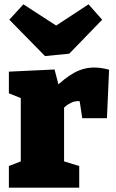

<svg xmlns="http://www.w3.org/2000/svg" viewBox="-20 -867 538 887"><path d="M21 0V-100L93 -128L76 -100V-437L96 -406L21 -436V-536L232 -546L256 -454L231 -459Q278 -506 322 -530.5Q366 -555 415 -555Q447 -555 484 -545L474 -321H360L343 -433L360 -396Q356 -398 351 -399Q346 -400 341 -400Q319 -400 296 -385.5Q273 -371 261 -351L276 -402V-100L255 -128L346 -100V0ZM389 -847 452 -776 300 -619 188 -608 23 -776 88 -847 312 -702 171 -704Z"/></svg>

Font: Bitter Thin Black
Style: Regular
Weight: 900
Version: Version 3.020